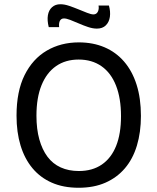

<svg xmlns="http://www.w3.org/2000/svg" viewBox="-20 -873 743 906"><path d="M351 13Q279 13 224.5 -11Q170 -35 133 -79.5Q96 -124 77 -186.5Q58 -249 58 -327Q58 -442 96 -518.5Q134 -595 200.5 -634Q267 -673 352 -673Q419 -673 473 -650Q527 -627 565.5 -582.5Q604 -538 624.5 -473.5Q645 -409 645 -326Q645 -249 626 -186Q607 -123 569.5 -79Q532 -35 477.5 -11Q423 13 351 13ZM352 -66Q416 -66 460.5 -96.5Q505 -127 528 -184.5Q551 -242 551 -325Q551 -409 527.5 -469Q504 -529 459 -560.5Q414 -592 351 -592Q289 -592 244.5 -561Q200 -530 176 -471Q152 -412 152 -327Q152 -264 165.5 -215.5Q179 -167 204 -133.5Q229 -100 266.5 -83Q304 -66 352 -66ZM437 -738Q418 -738 395.5 -745.5Q373 -753 351.5 -762.5Q330 -772 311.5 -779Q293 -786 282 -786Q269 -786 263 -775.5Q257 -765 259 -745H210Q202 -777 206 -801Q210 -825 225.5 -839Q241 -853 265 -853Q284 -853 306 -845.5Q328 -838 350 -829Q372 -820 391 -812.5Q410 -805 421 -805Q435 -805 441.5 -817.5Q448 -830 445 -847H494Q502 -818 498.5 -793.5Q495 -769 479.5 -753.5Q464 -738 437 -738Z"/></svg>

Font: Bricolage Grotesque 28pt
Style: Regular
Weight: 400
Version: Version 1.001;gftools[0.9.33.dev8+g029e19f]